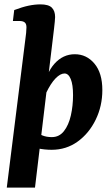

<svg xmlns="http://www.w3.org/2000/svg" viewBox="-20 -678 513 878"><path d="M216 7Q184 7 153 0.5Q122 -6 99 -14L135 -79Q154 -67 173 -59Q192 -51 217 -51Q251 -51 272.5 -78.5Q294 -106 304 -150Q314 -194 314 -243Q314 -291 303.5 -316.5Q293 -342 275 -342Q256 -342 234 -319.5Q212 -297 190 -251L175 -258Q190 -343 229 -386.5Q268 -430 322 -430Q376 -430 412 -387Q448 -344 448 -266Q448 -193 417.5 -130.5Q387 -68 335 -30.5Q283 7 216 7ZM11 180 96 -499Q98 -510 99.5 -527.5Q101 -545 101 -553Q101 -569 93 -575.5Q85 -582 69 -582H39L45 -632Q82 -646 110.5 -652Q139 -658 165 -658Q202 -658 217 -643Q232 -628 232 -600Q232 -592 230.5 -578.5Q229 -565 227 -546L140 180Z"/></svg>

Font: Yrsa
Style: Bold Italic
Weight: 700
Italic angle: -7.10001°
Version: Version 2.004